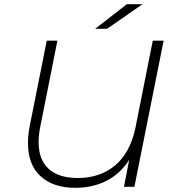

<svg xmlns="http://www.w3.org/2000/svg" viewBox="-20 -895 838 920"><path d="M764 -700 624 0H574L599 -129Q556 -62 490 -28.5Q424 5 341 5Q235 5 174.5 -50.5Q114 -106 114 -210Q114 -249 123 -294L204 -700H255L174 -293Q165 -250 165 -214Q165 -129 213.5 -85.5Q262 -42 353 -42Q459 -42 531.5 -102.5Q604 -163 629 -283L712 -700ZM588 -875H663L493 -757H436Z"/></svg>

Font: Montserrat Alternates Light
Style: Italic
Weight: 300
Italic angle: -11.3°
Designer: Julieta Ulanovsky
Foundry: Julieta Ulanovsky
Version: Version 7.200